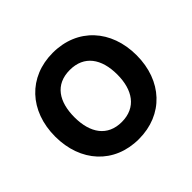

<svg xmlns="http://www.w3.org/2000/svg" viewBox="-139 -718 897 897"><g transform="rotate(-45 309.0 -270.0)"><path d="M308.5 15C470 15 578 -101.5 578 -270C578 -437 471.5 -555 308.5 -555C149 -555 40 -439.5 40 -270C40 -103 146 15 308.5 15ZM308.5 -98C215.5 -98 167.5 -165 167.5 -270C167.5 -372 211.5 -442 308.5 -442C403 -442 450.5 -374.5 450.5 -270C450.5 -168.5 404 -98 308.5 -98Z"/></g></svg>

Font: Hauora
Style: Bold
Weight: 700
Designer: Wayne Shih
Foundry: WCYS
Version: Version 1.001;hotconv 1.0.109;makeotfexe 2.5.65596